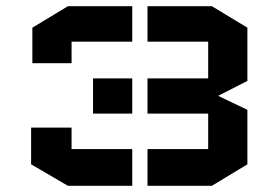

<svg xmlns="http://www.w3.org/2000/svg" viewBox="-20 -596 895 617"><path d="M661 1H454V-117H649V-231H454V-344H649V-462H454V-576H661L775 -507V-336L681 -288L775 -243V-68ZM210 -186V-117H405V1H198L80 -68V-186ZM84 -393V-507L198 -576H405V-462H210V-393ZM405 -231H279V-344H405Z"/></svg>

Font: Wallpoet
Style: Regular
Weight: 400
Designer: Lars Berggren
Foundry: Lars Berggren
Version: Version 1.000